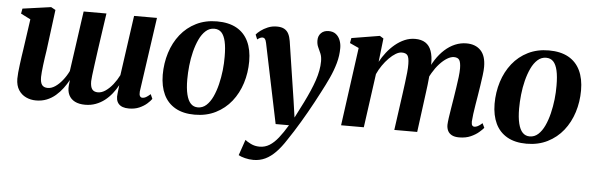

<svg xmlns="http://www.w3.org/2000/svg" viewBox="-50 -715 3495 1132"><g transform="rotate(5 1697.5 -149.0)"><path d="M206.5 -286.5Q203.5 -267.5 200.2 -245Q197 -222.5 194.2 -200.2Q191.5 -178 189.8 -159.5Q188 -141 188 -129.5Q188 -96.5 198.8 -82.5Q209.5 -68.5 233 -68.5Q254.5 -68.5 276.8 -83.5Q299 -98.5 319.2 -123.8Q339.5 -149 354 -179Q359 -213 364.2 -251Q369.5 -289 374.5 -323.5Q379.5 -357.5 384.5 -394.8Q389.5 -432 394.8 -468.5Q400 -505 404.5 -536H539.5Q531 -477 522.8 -421.2Q514.5 -365.5 507.8 -316.5Q501 -267.5 495.8 -228.8Q490.5 -190 487.5 -164.5Q484.5 -139 484.5 -130.5Q484.5 -97 495.5 -82.8Q506.5 -68.5 529.5 -68.5Q552 -68.5 574.8 -84.2Q597.5 -100 617.8 -125.5Q638 -151 653 -181L703 -536H838.5L775.5 -95Q774 -76 779.2 -67.8Q784.5 -59.5 794 -59.5Q804 -59.5 814.5 -65.2Q825 -71 841 -85L853 -58Q844.5 -45.5 826.2 -29.2Q808 -13 781.2 -1.2Q754.5 10.5 719.5 10.5Q677.5 10.5 658.8 -10.8Q640 -32 646 -72.5L651.5 -121.5Q637.5 -95.5 618.5 -71.5Q599.5 -47.5 575.8 -29Q552 -10.5 523.2 0.2Q494.5 11 461 11Q424.5 11 400 -1.5Q375.5 -14 364 -37.5Q352.5 -61 355.5 -94.5L359 -126.5Q345 -101 326.8 -76.5Q308.5 -52 285.2 -32Q262 -12 233.2 -0.5Q204.5 11 170 11Q138 11 110.8 -1.8Q83.5 -14.5 66.8 -40.5Q50 -66.5 49.5 -107Q49.5 -122.5 51.5 -144.5Q53.5 -166.5 56.8 -191Q60 -215.5 63.2 -238.8Q66.5 -262 69.5 -280.5L95.5 -462.5L38 -491.5L43.5 -521.5L211.5 -545L238 -530.5Z M1193.5 -546.5Q1262.5 -546.5 1309 -520.8Q1355.5 -495 1379 -446Q1402.5 -397 1402.5 -328Q1402.5 -260 1383 -198.5Q1363.5 -137 1325.8 -89.5Q1288 -42 1233.2 -14.5Q1178.5 13 1109 13Q1041 13 994.8 -13.2Q948.5 -39.5 925.2 -88.2Q902 -137 901.5 -205Q901.5 -274 921 -335.8Q940.5 -397.5 978.2 -445Q1016 -492.5 1070.5 -519.5Q1125 -546.5 1193.5 -546.5ZM1181 -502Q1152.5 -502 1130.5 -482.2Q1108.5 -462.5 1093 -429.5Q1077.5 -396.5 1067.2 -355.8Q1057 -315 1052.5 -272Q1048 -229 1048 -190.5Q1048 -137 1056.8 -101.5Q1065.5 -66 1082.2 -48.8Q1099 -31.5 1124 -31.5Q1152.5 -31.5 1174.2 -51.2Q1196 -71 1211.5 -104.2Q1227 -137.5 1237 -178.5Q1247 -219.5 1251.8 -262.2Q1256.5 -305 1256 -343.5Q1256 -397.5 1248 -432.5Q1240 -467.5 1223.8 -484.8Q1207.5 -502 1181 -502Z M1492 -445Q1488.5 -462 1483 -468.5Q1477.5 -475 1469.5 -475Q1461.5 -475 1454.2 -471.5Q1447 -468 1438 -461L1426.5 -489Q1434.5 -499.5 1452.2 -513Q1470 -526.5 1494.5 -536.8Q1519 -547 1547.5 -547Q1574.5 -547 1591.2 -537.8Q1608 -528.5 1617 -511Q1626 -493.5 1630 -468.5Q1636 -429.5 1642.5 -386.5Q1649 -343.5 1656 -298.2Q1663 -253 1669.8 -208.5Q1676.5 -164 1683 -122.5L1697.5 -21.5L1746 -117Q1764.5 -154.5 1779 -188Q1793.5 -221.5 1803.8 -252Q1814 -282.5 1819.2 -310.8Q1824.5 -339 1824.5 -365Q1824.5 -392.5 1816.5 -411.2Q1808.5 -430 1800.5 -447Q1792.5 -464 1792.5 -487Q1792.5 -513.5 1809.2 -530.2Q1826 -547 1854 -547Q1880.5 -547 1897.2 -533.8Q1914 -520.5 1922.2 -499Q1930.5 -477.5 1930.5 -453Q1930.5 -407.5 1918 -363Q1905.5 -318.5 1885 -274Q1864.5 -229.5 1840 -183.5Q1824.5 -153.5 1807.8 -122.5Q1791 -91.5 1773.5 -60.5Q1756 -29.5 1738 0.5Q1720 30.5 1702.2 58.8Q1684.5 87 1667 112.5Q1638.5 157 1609.2 187.2Q1580 217.5 1547.8 233Q1515.5 248.5 1477.5 248.5Q1452 248.5 1427.2 242.2Q1402.5 236 1389 228L1421 135Q1431.5 144 1455 155.8Q1478.5 167.5 1507 167.5Q1539 167.5 1565.5 151Q1592 134.5 1617 103Q1642 71.5 1669 26.5H1590Z M2179 -531.5 2163 -392Q2178.5 -421 2200 -448.5Q2221.5 -476 2248 -498Q2274.5 -520 2304.2 -532.8Q2334 -545.5 2366 -545.5Q2403 -545.5 2427 -530Q2451 -514.5 2462.2 -483.2Q2473.5 -452 2473 -405Q2473 -397.5 2472.2 -387.2Q2471.5 -377 2470 -365.8Q2468.5 -354.5 2467 -343.5L2450 -349.5Q2467 -395 2490.2 -431Q2513.5 -467 2541.8 -492.5Q2570 -518 2602.5 -531.8Q2635 -545.5 2670 -545.5Q2723.5 -545.5 2754.2 -513.5Q2785 -481.5 2785 -416.5Q2785 -396 2781.2 -366.5Q2777.5 -337 2772.5 -305Q2767.5 -273 2763 -244.5Q2758.5 -218 2753.8 -189Q2749 -160 2745.5 -133.8Q2742 -107.5 2741 -89Q2741 -72 2745.8 -66Q2750.5 -60 2758 -60Q2767.5 -60 2778.5 -65.5Q2789.5 -71 2805 -85L2817.5 -58.5Q2809 -48 2790.2 -31.8Q2771.5 -15.5 2742.5 -2.5Q2713.5 10.5 2674 10.5Q2647.5 10.5 2631 1.8Q2614.5 -7 2607 -22.2Q2599.5 -37.5 2599.5 -57.5Q2600 -72.5 2603.8 -100Q2607.5 -127.5 2613 -159.2Q2618.5 -191 2623 -220.5Q2627.5 -250 2632.5 -282.2Q2637.5 -314.5 2641 -344Q2644.5 -373.5 2644.5 -395.5Q2644 -431 2635 -444.8Q2626 -458.5 2603.5 -458.5Q2584.5 -458.5 2562.8 -445.2Q2541 -432 2519.2 -408.2Q2497.5 -384.5 2479 -353Q2460.5 -321.5 2448 -284.5L2470 -365.5Q2468.5 -345 2466.8 -324Q2465 -303 2462.5 -281.8Q2460 -260.5 2457 -239L2425.5 0H2290L2320.5 -219.5Q2324.5 -250 2328.8 -282Q2333 -314 2336 -343.5Q2339 -373 2338.5 -394.5Q2338 -432 2328.5 -445.2Q2319 -458.5 2294.5 -458.5Q2278 -458.5 2258.8 -447Q2239.5 -435.5 2219.8 -415.5Q2200 -395.5 2182.8 -370.5Q2165.5 -345.5 2153.5 -318.5L2109.5 0H1975L2038.5 -463L1985 -487.5L1990.5 -517.5L2157 -545Z M3157.5 -546.5Q3226.5 -546.5 3273 -520.8Q3319.5 -495 3343 -446Q3366.5 -397 3366.5 -328Q3366.5 -260 3347 -198.5Q3327.5 -137 3289.8 -89.5Q3252 -42 3197.2 -14.5Q3142.5 13 3073 13Q3005 13 2958.8 -13.2Q2912.5 -39.5 2889.2 -88.2Q2866 -137 2865.5 -205Q2865.5 -274 2885 -335.8Q2904.5 -397.5 2942.2 -445Q2980 -492.5 3034.5 -519.5Q3089 -546.5 3157.5 -546.5ZM3145 -502Q3116.5 -502 3094.5 -482.2Q3072.5 -462.5 3057 -429.5Q3041.5 -396.5 3031.2 -355.8Q3021 -315 3016.5 -272Q3012 -229 3012 -190.5Q3012 -137 3020.8 -101.5Q3029.5 -66 3046.2 -48.8Q3063 -31.5 3088 -31.5Q3116.5 -31.5 3138.2 -51.2Q3160 -71 3175.5 -104.2Q3191 -137.5 3201 -178.5Q3211 -219.5 3215.8 -262.2Q3220.5 -305 3220 -343.5Q3220 -397.5 3212 -432.5Q3204 -467.5 3187.8 -484.8Q3171.5 -502 3145 -502Z"/></g></svg>

Font: Merriweather 72pt
Style: Bold Italic
Weight: 700
Italic angle: -7.8°
Version: Version 2.101